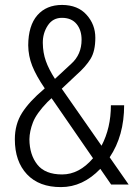

<svg xmlns="http://www.w3.org/2000/svg" viewBox="-20 -741 561 771"><path d="M200.7 -424.3 266.1 -484.9Q307.6 -522 307.6 -581.5Q307.6 -620.1 287.6 -644.5Q267.6 -668.9 230 -669.4Q192.4 -669.9 171.9 -638.7Q151.4 -607.4 151.9 -568.4Q152.3 -529.3 164.1 -496.1Q175.8 -462.9 200.7 -424.3ZM98.1 -181.6Q98.6 -119.6 129.9 -80.1Q161.1 -40.5 229.5 -40.5Q297.9 -40.5 353.5 -105.5L190.9 -341.3Q191.4 -340.3 189.5 -342.8Q187.5 -345.2 187 -346.7L170.4 -331.1Q126 -285.2 112.3 -249.5Q98.6 -213.9 98.1 -181.6ZM39.6 -181.6Q39.6 -242.2 68.8 -288.1Q98.1 -334 156.7 -383.3L159.7 -386.2Q125 -437 109.4 -476.6Q93.8 -516.1 93.3 -559.1Q93.8 -638.2 129.9 -679.7Q166 -721.2 229.5 -721.2Q293 -720.7 327.6 -681.6Q362.8 -642.6 362.8 -589.4Q362.8 -536.1 343.8 -504.9Q324.7 -473.6 288.1 -441.4L228 -384.8L387.7 -155.8Q425.3 -227.1 425.3 -318.4H478.5Q478.5 -195.8 420.4 -109.4L496.6 0H426.3L382.8 -63Q312.5 10.3 225.1 10.3Q137.2 10.7 88.4 -41Q39.6 -92.8 39.6 -181.6Z"/></svg>

Font: RobotoCondensed-Light
Style: Light
Weight: 300
Designer: Google
Version: Version 1.200311; 2013